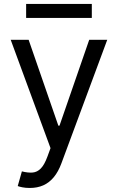

<svg xmlns="http://www.w3.org/2000/svg" viewBox="-20 -747 597 972"><path d="M130.9 204.6Q109.4 204.6 92.8 201.2Q76.2 197.8 69.8 194.8L90.8 120.6Q121.6 128.4 145 126.5Q168.5 124.5 186.8 105.7Q205.1 86.9 220.2 45.4L235.8 2.9L34.2 -545.4H125L275.4 -110.8H281.2L431.6 -545.4H522.9L291 79.6Q275.4 122.1 252.4 149.9Q229.5 177.7 199.2 191.2Q168.9 204.6 130.9 204.6ZM444.8 -727.1V-656.2H112.3V-727.1Z"/></svg>

Font: Sahel VF Regular
Style: Regular
Weight: 400
Foundry: Saber Rastikerdar (saber.rastikerdar@gmail.com)
Version: Version 3.4.0